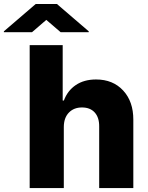

<svg xmlns="http://www.w3.org/2000/svg" viewBox="-96 -957 752 977"><path d="M228.7 -311.1V0H55V-727.3H223V-445.3H229Q247.5 -495.7 289.6 -524.1Q331.7 -552.6 392.8 -552.6Q478.7 -552.6 530.7 -496.4Q582.7 -440.3 582.4 -347.7V0H408.7V-313.6Q409.1 -359 386 -384.6Q362.9 -410.2 321 -410.2Q279.8 -410.2 254.4 -383.9Q229 -357.6 228.7 -311.1ZM67.1 -793.3 139.6 -855.8 212.4 -793.3H355.5V-797.6L193.5 -936.8H85.9L-76.3 -797.6V-793.3Z"/></svg>

Font: Inter UI Extra Bold
Style: Regular
Weight: 800
Designer: Rasmus Andersson
Foundry: rsms
Version: 3.2;8d6f07862